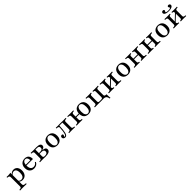

<svg xmlns="http://www.w3.org/2000/svg" viewBox="796 -3246 6036 6036"><g transform="rotate(-45 3813.5 -228.5)"><path d="M24.2 186.3V154.8Q75 154 94.8 141.5Q114.5 129 114.5 96.8V-313.7Q114.5 -351.6 94 -367.3Q73.4 -383.1 24.2 -384.7V-416.1Q39.5 -415.3 56.9 -414.5Q74.2 -413.7 93.5 -413.7Q154 -413.7 202.4 -425V91.9Q202.4 125.8 228.2 139.9Q254 154 316.9 154.8V186.3Q301.6 185.5 275.4 185.1Q249.2 184.7 219 183.9Q188.7 183.1 159.7 183.1Q117.7 183.1 80.6 184.3Q43.5 185.5 24.2 186.3ZM318.5 11.3Q273.4 11.3 239.5 -6.5Q205.6 -24.2 191.9 -53.2L197.6 -82.3Q209.7 -56.5 236.3 -41.5Q262.9 -26.6 296.8 -26.6Q356.5 -26.6 388.7 -73.8Q421 -121 421 -209.7Q421 -293.5 391.9 -338.7Q362.9 -383.9 308.9 -383.9Q273.4 -383.9 241.5 -362.1Q209.7 -340.3 195.2 -304.8L191.1 -329Q205.6 -373.4 246.4 -400.4Q287.1 -427.4 341.1 -427.4Q394.4 -427.4 433.1 -401.2Q471.8 -375 493.1 -327.4Q514.5 -279.8 514.5 -215.3Q514.5 -146 490.3 -95.2Q466.1 -44.4 422.2 -16.5Q378.2 11.3 318.5 11.3Z M829 11.3Q767.7 11.3 722.2 -14.9Q676.6 -41.1 652 -89.9Q627.4 -138.7 627.4 -205.6Q627.4 -274.2 652.8 -323.8Q678.2 -373.4 725 -400.4Q771.8 -427.4 835.5 -427.4Q891.9 -427.4 931.9 -406Q971.8 -384.7 992.7 -341.1Q1013.7 -297.6 1012.1 -229H687.1L685.5 -260.5H925Q925.8 -300.8 915.7 -331Q905.6 -361.3 884.7 -378.6Q863.7 -396 831.5 -396Q787.9 -396 757.3 -360.5Q726.6 -325 721 -253.2L722.6 -250.8Q721.8 -242.7 721.4 -233.9Q721 -225 721 -214.5Q721 -129.8 755.6 -83.5Q790.3 -37.1 855.6 -37.1Q896.8 -37.1 929.4 -56.9Q962.1 -76.6 985.5 -117.7L1012.9 -99.2Q988.7 -46.8 940.7 -17.7Q892.7 11.3 829 11.3Z M1095.2 0V-31.5Q1146.8 -32.3 1166.5 -44.8Q1186.3 -57.3 1186.3 -89.5V-325.8Q1186.3 -358.1 1166.9 -370.6Q1147.6 -383.1 1095.2 -383.9V-415.3Q1108.1 -415.3 1129.8 -414.9Q1151.6 -414.5 1177.4 -413.7Q1203.2 -412.9 1225.8 -412.9Q1258.9 -412.9 1288.7 -414.1Q1318.5 -415.3 1347.6 -415.3Q1439.5 -415.3 1482.7 -391.1Q1525.8 -366.9 1525.8 -316.9Q1525.8 -278.2 1495.6 -252.8Q1465.3 -227.4 1408.1 -216.9V-216.1Q1483.1 -211.3 1519 -187.1Q1554.8 -162.9 1554.8 -117.7Q1554.8 -59.7 1503.6 -29.8Q1452.4 0 1350.8 0Q1322.6 0 1291.1 -1.6Q1259.7 -3.2 1226.6 -3.2Q1204 -3.2 1178.6 -2.4Q1153.2 -1.6 1131 -1.2Q1108.9 -0.8 1095.2 0ZM1345.2 -31.5Q1405.6 -31.5 1434.7 -53.6Q1463.7 -75.8 1463.7 -117.7Q1463.7 -156.5 1436.7 -176.6Q1409.7 -196.8 1354.8 -196.8H1246V-226.6H1320.2Q1384.7 -226.6 1411.3 -245.6Q1437.9 -264.5 1437.9 -306.5Q1437.9 -346 1415.3 -364.5Q1392.7 -383.1 1344.4 -383.1H1268.5L1274.2 -387.9V-89.5Q1274.2 -56.5 1289.5 -44Q1304.8 -31.5 1345.2 -31.5Z M1862.1 11.3Q1802.4 11.3 1755.2 -12.5Q1708.1 -36.3 1681 -84.7Q1654 -133.1 1654 -207.3Q1654 -282.3 1681 -331Q1708.1 -379.8 1755.2 -403.6Q1802.4 -427.4 1862.1 -427.4Q1922.6 -427.4 1969 -403.6Q2015.3 -379.8 2042.3 -331Q2069.4 -282.3 2069.4 -207.3Q2069.4 -133.1 2042.3 -84.7Q2015.3 -36.3 1968.5 -12.5Q1921.8 11.3 1862.1 11.3ZM1862.1 -20.2Q1912.1 -20.2 1944 -65.3Q1975.8 -110.5 1975.8 -207.3Q1975.8 -304.8 1944 -350.4Q1912.1 -396 1862.1 -396Q1812.1 -396 1779.8 -350.4Q1747.6 -304.8 1747.6 -207.3Q1747.6 -110.5 1779.8 -65.3Q1812.1 -20.2 1862.1 -20.2Z M2211.3 11.3Q2173.4 11.3 2149.6 -9.7Q2125.8 -30.6 2125.8 -64.5Q2125.8 -91.9 2142.3 -108.9Q2158.9 -125.8 2184.7 -125.8Q2204.8 -125.8 2216.5 -115.7Q2228.2 -105.6 2228.2 -88.7Q2228.2 -74.2 2222.2 -64.5Q2216.1 -54.8 2210.1 -47.6Q2204 -40.3 2204 -33.1Q2204 -21.8 2217.7 -21.8Q2234.7 -21.8 2248.4 -36.3Q2262.1 -50.8 2273.8 -85.5Q2285.5 -120.2 2294 -178.6Q2302.4 -237.1 2306.5 -325.8Q2308.9 -359.7 2286.3 -371.4Q2263.7 -383.1 2212.1 -383.9V-415.3Q2230.6 -415.3 2258.1 -414.5Q2285.5 -413.7 2312.9 -413.7Q2333.1 -413.7 2356.5 -414.5Q2379.8 -415.3 2410.5 -415.3Q2442.7 -415.3 2469 -414.1Q2495.2 -412.9 2521 -412.9Q2557.3 -412.9 2595.2 -414.1Q2633.1 -415.3 2653.2 -415.3V-383.9Q2602.4 -383.1 2582.7 -371Q2562.9 -358.9 2562.9 -325.8V-89.5Q2562.9 -56.5 2582.7 -44.4Q2602.4 -32.3 2653.2 -31.5V0Q2633.9 -0.8 2595.2 -2Q2556.5 -3.2 2519.4 -3.2Q2482.3 -3.2 2445.2 -2Q2408.1 -0.8 2389.5 0V-31.5Q2437.1 -32.3 2455.6 -44.4Q2474.2 -56.5 2474.2 -89.5V-386.3L2477.4 -383.9H2336.3L2341.1 -386.3Q2337.1 -287.1 2330.2 -217.7Q2323.4 -148.4 2312.1 -103.6Q2300.8 -58.9 2286.3 -33.9Q2271.8 -8.9 2252.8 1.2Q2233.9 11.3 2211.3 11.3Z M3246.8 11.3Q3187.9 11.3 3141.1 -12.5Q3094.4 -36.3 3068.1 -84.7Q3041.9 -133.1 3041.9 -207.3Q3041.9 -282.3 3068.1 -331Q3094.4 -379.8 3141.1 -403.6Q3187.9 -427.4 3246.8 -427.4Q3307.3 -427.4 3353.6 -403.6Q3400 -379.8 3426.2 -331Q3452.4 -282.3 3452.4 -207.3Q3452.4 -133.1 3426.2 -84.7Q3400 -36.3 3353.6 -12.5Q3307.3 11.3 3246.8 11.3ZM2723.4 0V-31.5Q2775 -32.3 2794.8 -44.8Q2814.5 -57.3 2814.5 -89.5V-325.8Q2814.5 -358.9 2794.8 -371Q2775 -383.1 2723.4 -383.9V-415.3Q2742.7 -414.5 2781.9 -413.3Q2821 -412.1 2858.1 -412.1Q2895.2 -412.1 2932.3 -413.3Q2969.4 -414.5 2987.9 -415.3V-383.9Q2940.3 -383.1 2921.4 -371Q2902.4 -358.9 2902.4 -325.8V-89.5Q2902.4 -57.3 2921.4 -44.8Q2940.3 -32.3 2987.9 -31.5V0Q2969.4 -0.8 2932.3 -2Q2895.2 -3.2 2858.1 -3.2Q2821 -3.2 2781.9 -2Q2742.7 -0.8 2723.4 0ZM2864.5 -191.9V-222.6H3086.3V-191.9ZM3246.8 -20.2Q3297.6 -20.2 3328.2 -65.3Q3358.9 -110.5 3358.9 -207.3Q3358.9 -304.8 3328.2 -350.4Q3297.6 -396 3246.8 -396Q3196.8 -396 3166.1 -350.4Q3135.5 -304.8 3135.5 -207.3Q3135.5 -110.5 3166.1 -65.3Q3196.8 -20.2 3246.8 -20.2Z M4062.1 133.1Q4054.8 82.3 4037.5 52.4Q4020.2 22.6 3988.7 10.1Q3957.3 -2.4 3906.5 -2.4L3966.9 -21L4068.5 -31.5H4086.3Q4086.3 -4.8 4087.1 23Q4087.9 50.8 4090.3 78.6Q4092.7 106.5 4095.2 133.1ZM3535.5 0V-31.5Q3587.9 -32.3 3607.3 -44.8Q3626.6 -57.3 3626.6 -89.5V-325.8Q3626.6 -358.1 3607.3 -370.6Q3587.9 -383.1 3535.5 -383.9V-415.3Q3554.8 -414.5 3593.1 -413.3Q3631.5 -412.1 3668.5 -412.1Q3702.4 -412.1 3733.1 -413.3Q3763.7 -414.5 3778.2 -415.3V-383.9Q3741.1 -383.1 3727.8 -370.6Q3714.5 -358.1 3714.5 -325.8V-89.5Q3714.5 -57.3 3727.4 -44.4Q3740.3 -31.5 3772.6 -31.5H3850Q3882.3 -31.5 3895.2 -44.4Q3908.1 -57.3 3908.1 -89.5V-325.8Q3908.1 -358.1 3894.4 -370.6Q3880.6 -383.1 3843.5 -383.9V-415.3Q3858.9 -414.5 3889.5 -413.3Q3920.2 -412.1 3953.2 -412.1Q3991.1 -412.1 4029.4 -413.3Q4067.7 -414.5 4086.3 -415.3V-383.9Q4034.7 -383.1 4015.3 -370.6Q3996 -358.1 3996 -325.8V-89.5Q3996 -57.3 4015.3 -44.8Q4034.7 -32.3 4086.3 -31.5V0Q4066.9 -0.8 4028.6 -1.2Q3990.3 -1.6 3953.2 -1.6Q3929 -1.6 3908.9 -1.2Q3888.7 -0.8 3866.1 -0.4Q3843.5 0 3812.9 0Q3781.5 0 3758.1 -0.4Q3734.7 -0.8 3713.7 -1.2Q3692.7 -1.6 3668.5 -1.6Q3631.5 -1.6 3593.1 -1.2Q3554.8 -0.8 3535.5 0Z M4471.8 0V-31.5Q4507.3 -32.3 4521 -44.4Q4534.7 -56.5 4534.7 -89.5V-329.8Q4534.7 -359.7 4521 -371.4Q4507.3 -383.1 4471.8 -383.9V-415.3Q4487.1 -414.5 4517.7 -413.3Q4548.4 -412.1 4579.8 -412.1Q4616.9 -412.1 4655.6 -413.3Q4694.4 -414.5 4713.7 -415.3V-383.9Q4679.8 -383.1 4660.1 -377.8Q4640.3 -372.6 4631.9 -360.1Q4623.4 -347.6 4623.4 -325.8V-89.5Q4623.4 -67.7 4631.9 -55.2Q4640.3 -42.7 4660.1 -37.5Q4679.8 -32.3 4713.7 -31.5V0Q4694.4 -0.8 4655.6 -2Q4616.9 -3.2 4579.8 -3.2Q4548.4 -3.2 4517.7 -2Q4487.1 -0.8 4471.8 0ZM4158.1 0V-31.5Q4209.7 -32.3 4229.4 -44.8Q4249.2 -57.3 4249.2 -89.5V-325.8Q4249.2 -358.9 4229.4 -371Q4209.7 -383.1 4158.1 -383.9V-415.3Q4177.4 -414.5 4216.5 -413.3Q4255.6 -412.1 4291.9 -412.1Q4324.2 -412.1 4354.8 -413.3Q4385.5 -414.5 4400.8 -415.3V-383.9Q4364.5 -383.1 4350.8 -371Q4337.1 -358.9 4337.1 -325.8V-85.5Q4337.1 -55.6 4351.2 -44Q4365.3 -32.3 4400.8 -31.5V0Q4385.5 -0.8 4354.8 -2Q4324.2 -3.2 4291.9 -3.2Q4255.6 -3.2 4216.5 -2Q4177.4 -0.8 4158.1 0ZM4325 -82.3 4307.3 -105.6 4547.6 -333.1 4564.5 -309.7Z M5004 11.3Q4944.4 11.3 4897.2 -12.5Q4850 -36.3 4823 -84.7Q4796 -133.1 4796 -207.3Q4796 -282.3 4823 -331Q4850 -379.8 4897.2 -403.6Q4944.4 -427.4 5004 -427.4Q5064.5 -427.4 5110.9 -403.6Q5157.3 -379.8 5184.3 -331Q5211.3 -282.3 5211.3 -207.3Q5211.3 -133.1 5184.3 -84.7Q5157.3 -36.3 5110.5 -12.5Q5063.7 11.3 5004 11.3ZM5004 -20.2Q5054 -20.2 5085.9 -65.3Q5117.7 -110.5 5117.7 -207.3Q5117.7 -304.8 5085.9 -350.4Q5054 -396 5004 -396Q4954 -396 4921.8 -350.4Q4889.5 -304.8 4889.5 -207.3Q4889.5 -110.5 4921.8 -65.3Q4954 -20.2 5004 -20.2Z M5601.6 0V-31.5Q5637.9 -32.3 5651.2 -45.2Q5664.5 -58.1 5664.5 -89.5V-325.8Q5664.5 -358.1 5651.2 -370.6Q5637.9 -383.1 5601.6 -383.9V-415.3Q5616.9 -414.5 5647.2 -413.3Q5677.4 -412.1 5709.7 -412.1Q5746 -412.1 5784.7 -413.3Q5823.4 -414.5 5842.7 -415.3V-383.9Q5808.1 -383.1 5788.3 -377.4Q5768.5 -371.8 5760.5 -359.3Q5752.4 -346.8 5752.4 -325.8V-89.5Q5752.4 -68.5 5760.5 -56Q5768.5 -43.5 5788.3 -37.9Q5808.1 -32.3 5842.7 -31.5V0Q5823.4 -0.8 5784.7 -2Q5746 -3.2 5709.7 -3.2Q5677.4 -3.2 5647.2 -2Q5616.9 -0.8 5601.6 0ZM5294.4 0V-31.5Q5347.6 -32.3 5366.5 -45.2Q5385.5 -58.1 5385.5 -89.5V-325.8Q5385.5 -358.1 5366.5 -370.6Q5347.6 -383.1 5294.4 -383.9V-415.3Q5313.7 -414.5 5352.8 -413.3Q5391.9 -412.1 5428.2 -412.1Q5460.5 -412.1 5490.3 -413.3Q5520.2 -414.5 5535.5 -415.3V-383.9Q5499.2 -383.1 5486.3 -370.6Q5473.4 -358.1 5473.4 -325.8V-89.5Q5473.4 -58.1 5486.3 -45.2Q5499.2 -32.3 5535.5 -31.5V0Q5520.2 -0.8 5490.3 -2Q5460.5 -3.2 5428.2 -3.2Q5391.9 -3.2 5352.8 -2Q5313.7 -0.8 5294.4 0ZM5440.3 -198.4V-229H5696.8V-198.4Z M6220.2 0V-31.5Q6256.5 -32.3 6269.8 -45.2Q6283.1 -58.1 6283.1 -89.5V-325.8Q6283.1 -358.1 6269.8 -370.6Q6256.5 -383.1 6220.2 -383.9V-415.3Q6235.5 -414.5 6265.7 -413.3Q6296 -412.1 6328.2 -412.1Q6364.5 -412.1 6403.2 -413.3Q6441.9 -414.5 6461.3 -415.3V-383.9Q6426.6 -383.1 6406.9 -377.4Q6387.1 -371.8 6379 -359.3Q6371 -346.8 6371 -325.8V-89.5Q6371 -68.5 6379 -56Q6387.1 -43.5 6406.9 -37.9Q6426.6 -32.3 6461.3 -31.5V0Q6441.9 -0.8 6403.2 -2Q6364.5 -3.2 6328.2 -3.2Q6296 -3.2 6265.7 -2Q6235.5 -0.8 6220.2 0ZM5912.9 0V-31.5Q5966.1 -32.3 5985.1 -45.2Q6004 -58.1 6004 -89.5V-325.8Q6004 -358.1 5985.1 -370.6Q5966.1 -383.1 5912.9 -383.9V-415.3Q5932.3 -414.5 5971.4 -413.3Q6010.5 -412.1 6046.8 -412.1Q6079 -412.1 6108.9 -413.3Q6138.7 -414.5 6154 -415.3V-383.9Q6117.7 -383.1 6104.8 -370.6Q6091.9 -358.1 6091.9 -325.8V-89.5Q6091.9 -58.1 6104.8 -45.2Q6117.7 -32.3 6154 -31.5V0Q6138.7 -0.8 6108.9 -2Q6079 -3.2 6046.8 -3.2Q6010.5 -3.2 5971.4 -2Q5932.3 -0.8 5912.9 0ZM6058.9 -198.4V-229H6315.3V-198.4Z M6751.6 11.3Q6691.9 11.3 6644.8 -12.5Q6597.6 -36.3 6570.6 -84.7Q6543.5 -133.1 6543.5 -207.3Q6543.5 -282.3 6570.6 -331Q6597.6 -379.8 6644.8 -403.6Q6691.9 -427.4 6751.6 -427.4Q6812.1 -427.4 6858.5 -403.6Q6904.8 -379.8 6931.9 -331Q6958.9 -282.3 6958.9 -207.3Q6958.9 -133.1 6931.9 -84.7Q6904.8 -36.3 6858.1 -12.5Q6811.3 11.3 6751.6 11.3ZM6751.6 -20.2Q6801.6 -20.2 6833.5 -65.3Q6865.3 -110.5 6865.3 -207.3Q6865.3 -304.8 6833.5 -350.4Q6801.6 -396 6751.6 -396Q6701.6 -396 6669.4 -350.4Q6637.1 -304.8 6637.1 -207.3Q6637.1 -110.5 6669.4 -65.3Q6701.6 -20.2 6751.6 -20.2Z M7355.6 0V-31.5Q7391.1 -32.3 7404.8 -44.4Q7418.5 -56.5 7418.5 -89.5V-329.8Q7418.5 -359.7 7404.8 -371.4Q7391.1 -383.1 7355.6 -383.9V-415.3Q7371 -414.5 7401.6 -413.3Q7432.3 -412.1 7463.7 -412.1Q7500.8 -412.1 7539.5 -413.3Q7578.2 -414.5 7597.6 -415.3V-383.9Q7563.7 -383.1 7544 -377.8Q7524.2 -372.6 7515.7 -360.1Q7507.3 -347.6 7507.3 -325.8V-89.5Q7507.3 -67.7 7515.7 -55.2Q7524.2 -42.7 7544 -37.5Q7563.7 -32.3 7597.6 -31.5V0Q7578.2 -0.8 7539.5 -2Q7500.8 -3.2 7463.7 -3.2Q7432.3 -3.2 7401.6 -2Q7371 -0.8 7355.6 0ZM7041.9 0V-31.5Q7093.5 -32.3 7113.3 -44.8Q7133.1 -57.3 7133.1 -89.5V-325.8Q7133.1 -358.9 7113.3 -371Q7093.5 -383.1 7041.9 -383.9V-415.3Q7061.3 -414.5 7100.4 -413.3Q7139.5 -412.1 7175.8 -412.1Q7208.1 -412.1 7238.7 -413.3Q7269.4 -414.5 7284.7 -415.3V-383.9Q7248.4 -383.1 7234.7 -371Q7221 -358.9 7221 -325.8V-85.5Q7221 -55.6 7235.1 -44Q7249.2 -32.3 7284.7 -31.5V0Q7269.4 -0.8 7238.7 -2Q7208.1 -3.2 7175.8 -3.2Q7139.5 -3.2 7100.4 -2Q7061.3 -0.8 7041.9 0ZM7208.9 -82.3 7191.1 -105.6 7431.5 -333.1 7448.4 -309.7ZM7319.4 -493.5Q7262.9 -493.5 7221.8 -504.8Q7180.6 -516.1 7158.5 -536.7Q7136.3 -557.3 7136.3 -586.3Q7136.3 -611.3 7153.6 -627Q7171 -642.7 7198.4 -642.7Q7220.2 -642.7 7233.1 -632.7Q7246 -622.6 7246 -605.6Q7246 -592.7 7239.9 -583.1Q7233.9 -573.4 7227.4 -565.7Q7221 -558.1 7221 -550Q7221 -536.3 7248 -527.8Q7275 -519.4 7320.2 -519.4Q7364.5 -519.4 7392.3 -527.8Q7420.2 -536.3 7420.2 -550Q7420.2 -557.3 7414.1 -565.3Q7408.1 -573.4 7401.6 -583.5Q7395.2 -593.5 7395.2 -605.6Q7395.2 -621.8 7408.5 -632.3Q7421.8 -642.7 7442.7 -642.7Q7470.2 -642.7 7487.5 -626.6Q7504.8 -610.5 7504.8 -585.5Q7504.8 -557.3 7482.3 -536.7Q7459.7 -516.1 7418.1 -504.8Q7376.6 -493.5 7319.4 -493.5Z"/></g></svg>

Font: Playfair 12pt Medium
Style: Regular
Weight: 500
Designer: Claus Eggers Sørensen
Foundry: Claus Eggers Sørensen
Version: Version 2.000;gftools[0.9.28]